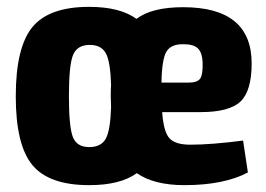

<svg xmlns="http://www.w3.org/2000/svg" viewBox="-20 -527 776 560"><path d="M535 -105Q596 -105 689 -117L703 -24Q633 13 518 13Q429 13 379 -22Q331 13 240 13Q123 13 74.5 -45.5Q26 -104 26 -246Q26 -389 74.5 -448Q123 -507 240 -507Q330 -507 378 -472Q423 -506 514 -506Q714 -506 714 -342Q714 -262 681.5 -231Q649 -200 565 -200H453Q457 -143 474 -124Q491 -105 535 -105ZM516 -398Q479 -399 465.5 -376.5Q452 -354 451 -286H529Q556 -286 564 -298Q572 -310 571 -344Q570 -373 557.5 -385.5Q545 -398 516 -398ZM240 -98Q275 -98 288.5 -122.5Q302 -147 304 -215L303 -247Q303 -269 304 -279Q302 -348 288.5 -372Q275 -396 242 -396Q205 -396 193 -366.5Q181 -337 181 -246Q181 -157 192.5 -127.5Q204 -98 240 -98Z"/></svg>

Font: exo2condensed_b
Style: Bold
Weight: 700
Width: 3
Designer: Natanael Gama
Version: Version 1.001;PS 001.001;hotconv 1.0.70;makeotf.lib2.5.58329